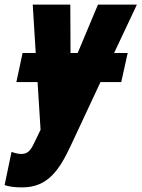

<svg xmlns="http://www.w3.org/2000/svg" viewBox="-80 -573 614 833"><path d="M226 61 356 -217H446L474 -343H415L514 -553H345L257 -343H226L225 -553H62L75 -343H18L-9 -217H83L96 -10L66 52C52 80 40 95 12 95C1 95 -13 92 -30 86L-60 230C-40 237 -16 240 17 240C128 240 178 163 226 61Z"/></svg>

Font: Noto Sans UI Condensed Black
Style: Italic
Weight: 900
Width: 3
Italic angle: -192°
Designer: Monotype Design Team
Foundry: Monotype Imaging Inc.
Version: Version 1.901